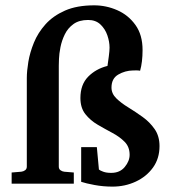

<svg xmlns="http://www.w3.org/2000/svg" viewBox="-20 -712 649 724"><path d="M23.9 -19.5V-61.5L60.1 -64.5Q68.4 -65.4 74.7 -70.1Q81.1 -74.7 81.1 -84V-418Q81.1 -443.8 86.9 -479Q92.8 -514.2 107.9 -551.3Q123 -588.4 151.6 -620.4Q180.2 -652.3 225.1 -672.1Q270 -691.9 335 -691.9Q380.4 -691.9 422.1 -673.6Q463.9 -655.3 490.7 -617.9Q517.6 -580.6 517.6 -523.4Q517.6 -478 508.3 -445.3Q500.5 -446.8 493.4 -446.5Q486.3 -446.3 481.4 -446.3Q451.7 -445.8 426 -430.9Q400.4 -416 400.4 -381.8Q400.4 -358.9 418.7 -341.1Q437 -323.2 463.9 -306.9Q490.7 -290.5 517.8 -271Q544.9 -251.5 563.2 -225.1Q581.5 -198.7 581.5 -161.1Q581.5 -114.3 556.9 -80.1Q532.2 -45.9 491.7 -27.1Q451.2 -8.3 404.3 -8.3Q369.1 -8.3 336.4 -14.4Q303.7 -20.5 286.1 -26.4V-157.2H345.2L353 -72.8Q357.4 -68.8 369.4 -64.5Q381.3 -60.1 399.4 -60.1Q432.1 -60.1 450.4 -82.3Q468.8 -104.5 468.8 -128.4Q468.8 -158.2 450 -177.2Q431.2 -196.3 403.6 -210.9Q376 -225.6 348.4 -241.7Q320.8 -257.8 302 -281.5Q283.2 -305.2 283.2 -342.3Q283.2 -393.1 312.5 -422.9Q341.8 -452.6 385.3 -463.4Q387.7 -479 390.4 -500.2Q393.1 -521.5 393.1 -532.2Q393.1 -554.7 384.8 -578.9Q376.5 -603 358.6 -619.9Q340.8 -636.7 312.5 -636.7Q278.3 -636.7 257.1 -621.3Q235.8 -606 224.4 -582.5Q212.9 -559.1 208 -534.2Q203.1 -509.3 202.4 -490Q201.7 -470.7 201.7 -464.4V-84Q201.7 -74.7 208 -70.1Q214.4 -65.4 222.2 -64.5L258.3 -61.5V-19.5Z"/></svg>

Font: Annapurna SIL
Style: Bold
Weight: 700
Designer: Peter Martin, Annie Olsen
Foundry: SIL International
Version: Version 2.000